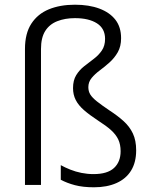

<svg xmlns="http://www.w3.org/2000/svg" viewBox="-20 -785 645 815"><path d="M494 -623Q494 -588 480 -563.5Q466 -539 445.5 -520.5Q425 -502 404 -486.5Q383 -471 369 -454Q355 -437 355 -415Q355 -397 363.5 -383.5Q372 -370 391.5 -354.5Q411 -339 445 -316Q479 -294 504.5 -271Q530 -248 544 -218.5Q558 -189 558 -147Q558 -96 536.5 -61Q515 -26 474.5 -8Q434 10 379 10Q332 10 298 1Q264 -8 238 -22V-84Q256 -74 278.5 -65Q301 -56 326 -51Q351 -46 377 -46Q436 -46 464 -72Q492 -98 492 -143Q492 -172 482 -193Q472 -214 451.5 -232.5Q431 -251 398 -272Q360 -297 336.5 -317.5Q313 -338 301.5 -360.5Q290 -383 290 -411Q290 -444 303.5 -466Q317 -488 337.5 -504Q358 -520 378.5 -535.5Q399 -551 412.5 -571Q426 -591 426 -620Q426 -664 391.5 -686Q357 -708 298 -708Q256 -708 223 -695Q190 -682 172 -653.5Q154 -625 154 -577V0H86V-577Q86 -643 113 -684.5Q140 -726 187.5 -745.5Q235 -765 298 -765Q358 -765 402 -748.5Q446 -732 470 -701Q494 -670 494 -623Z"/></svg>

Font: Noto Sans Syriac Eastern Light
Style: Regular
Weight: 300
Designer: Patrick Giasson and the Monotype Design Team
Foundry: Monotype Imaging Inc.
Version: Version 3.001